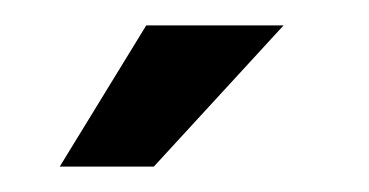

<svg xmlns="http://www.w3.org/2000/svg" viewBox="-20 -868 290 151"><path d="M203 -848 101 -737H27L95 -848Z"/></svg>

Font: Adderley Bold
Style: Regular
Weight: 700
Designer: gorohovskiy
Version: Version 1.003 November 13, 2017